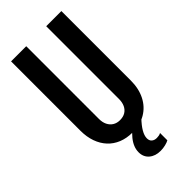

<svg xmlns="http://www.w3.org/2000/svg" viewBox="-282 -791 1039 1039"><g transform="rotate(-45 237.5 -271.5)"><path d="M237 8Q193 8 157.5 -6.5Q122 -21 97 -48Q72 -75 58.5 -113Q45 -151 45 -198V-729H161V-172Q161 -146 170.5 -127Q180 -108 197 -97.5Q214 -87 237 -87Q262 -87 279 -97.5Q296 -108 305 -127Q314 -146 314 -172V-729H430V-198Q430 -136 406.5 -89.5Q383 -43 340 -17.5Q297 8 237 8ZM275 186Q235 186 210 164.5Q185 143 185 107Q185 67 216.5 28Q248 -11 302 -42L319 -27L328 -15Q299 15 284.5 40Q270 65 270 85Q270 103 281 112.5Q292 122 310 122Q318 122 326 120.5Q334 119 341 115V171Q331 177 312.5 181.5Q294 186 275 186Z"/></g></svg>

Font: Hubot Sans Condensed SemiBold
Style: Regular
Weight: 600
Width: 3
Designer: Deni Anggara
Foundry: GitHub, Inc., Subsidiary of Microsoft Corporation
Version: Version 2.000